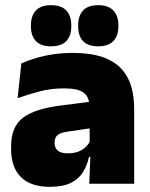

<svg xmlns="http://www.w3.org/2000/svg" viewBox="-20 -710 578 742"><path d="M498.5 0H325L330 -126L326.5 -130.5V-283.5L325 -301.5Q325 -336 302.8 -352.2Q280.5 -368.5 227 -368.5Q178.5 -368.5 133.8 -357Q89 -345.5 48 -330.5L62.5 -465Q87.5 -476 118 -485.2Q148.5 -494.5 184.5 -500Q220.5 -505.5 261 -505.5Q329.5 -505.5 375.2 -489.8Q421 -474 448 -445.2Q475 -416.5 486.8 -377Q498.5 -337.5 498.5 -290ZM172.5 12Q98.5 12 60.8 -25.8Q23 -63.5 23 -133V-145.5Q23 -219.5 68.2 -254.5Q113.5 -289.5 213 -302L338.5 -318L349 -217L242.5 -201.5Q213.5 -197.5 202.2 -187.8Q191 -178 191 -159V-157Q191 -139.5 202.8 -128.5Q214.5 -117.5 242 -117.5Q265 -117.5 281.8 -123.8Q298.5 -130 309.8 -140.5Q321 -151 327.5 -163.5L352.5 -103.5H324Q316.5 -70 300.2 -44Q284 -18 253.5 -3Q223 12 172.5 12ZM177 -531Q138 -531 118.8 -551.2Q99.5 -571.5 99.5 -608V-612Q99.5 -649 118.8 -669.5Q138 -690 177 -690Q217 -690 236.2 -669.5Q255.5 -649 255.5 -612V-608Q255.5 -571.5 236.2 -551.2Q217 -531 177 -531ZM359.5 -531Q320 -531 301 -551.2Q282 -571.5 282 -608V-612Q282 -649 301 -669.5Q320 -690 359.5 -690Q398.5 -690 418 -669.5Q437.5 -649 437.5 -612V-608Q437.5 -571.5 418 -551.2Q398.5 -531 359.5 -531Z"/></svg>

Font: Anek Kannada Medium ExtraBold
Style: Regular
Weight: 800
Version: Version 1.003